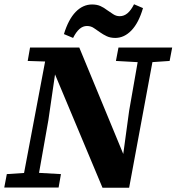

<svg xmlns="http://www.w3.org/2000/svg" viewBox="-32 -880 828 901"><path d="M-12 0 0 -63 106 -70H129L254 -63L243 0ZM68 0 190 -646H243L195 -316L139 0ZM512 -594 524 -657H776L764 -594L661 -587H638ZM587 -144 539 -103 574 -360 626 -657H696L574 1H449L219 -548L203 -553L191 -591L98 -594L109 -657H340L552 -144ZM268 -720Q289 -789 323 -824Q357 -859 400 -859Q423 -859 439.5 -851.5Q456 -844 470 -833Q485 -823 499 -813.5Q513 -804 530 -804Q550 -804 566.5 -818Q583 -832 597 -860L639 -842Q619 -773 585 -737.5Q551 -702 509 -702Q486 -702 469 -710Q452 -718 438 -728Q423 -738 409 -748Q395 -758 376 -758Q357 -758 341 -744Q325 -730 311 -702Z"/></svg>

Font: Source Serif 4
Style: Bold Italic
Weight: 700
Italic angle: -12°
Designer: Frank Grießhammer
Foundry: Adobe Systems Incorporated
Version: Version 4.004;hotconv 1.0.116;makeotfexe 2.5.65601